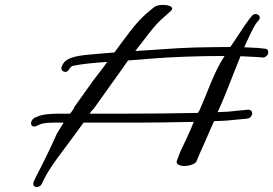

<svg xmlns="http://www.w3.org/2000/svg" viewBox="-20 -681 1098 772"><path d="M118 -207C97 -193 102 -165 126 -174L137 -179C153 -188 184 -188 210 -188H236L209 -144C185 -90 151 -20 127 25L116 48C114 53 113 58 114 62C118 76 142 73 148 58L160 34C182 -11 239 -82 278 -136L316 -188H475C530 -188 585 -188 645 -189L759 -191C744 -151 722 -108 705 -71L691 -34C689 -29 691 -24 696 -20C715 -6 760 -17 769 -30L785 -68C804 -108 821 -152 841 -194C883 -195 906 -197 931 -200L974 -204C979 -205 983 -206 987 -210C1000 -223 994 -240 978 -240L936 -236C913 -233 891 -231 855 -230L856 -232C890 -306 918 -385 947 -455C972 -454 992 -453 1008 -452L1035 -450C1044 -448 1056 -457 1058 -466C1060 -476 1056 -485 1046 -485L1020 -488C1005 -489 985 -490 962 -491C976 -521 995 -566 1010 -587L1019 -598C1037 -617 1007 -636 992 -616L983 -605C964 -581 932 -529 906 -492C857 -492 810 -491 761 -490C670 -487 603 -480 524 -476C561 -521 597 -577 639 -612L667 -637C693 -660 620 -671 598 -651L568 -626C521 -585 479 -522 440 -470H438C395 -467 359 -463 324 -460C277 -455 246 -445 234 -425C226 -412 223 -399 235 -394C256 -384 257 -411 272 -416C302 -423 361 -429 411 -432C395 -408 375 -384 356 -359L279 -251C276 -242 269 -233 262 -224H219C187 -224 151 -222 130 -212ZM341 -224C343 -230 350 -237 357 -244C401 -307 452 -376 495 -438C524 -440 553 -442 584 -445C667 -452 782 -456 883 -456C839 -389 815 -310 781 -235C779 -232 777 -230 776 -227C681 -225 580 -224 484 -224Z"/></svg>

Font: Stray Cat
Style: UltExtObl
Weight: 400
Version: Version 1.0